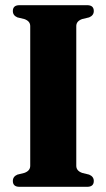

<svg xmlns="http://www.w3.org/2000/svg" viewBox="-20 -720 410 740"><path d="M274 -81Q274 -61.5 297 -53.5L323.5 -47Q341.5 -39.5 341.5 -22.5Q341.5 0 316 0H55Q29.5 0 29.5 -22.5Q29.5 -39.5 47 -47L73.5 -53.5Q96.5 -61.5 96.5 -81V-619.5Q96.5 -638.5 74 -646.5L47 -653Q29.5 -660.5 29.5 -677.5Q29.5 -700 55 -700H316Q341.5 -700 341.5 -677.5Q341.5 -660.5 323.5 -653L296.5 -646.5Q274 -638.5 274 -619.5Z"/></svg>

Font: Fraunces 144pt Soft
Style: Bold
Weight: 700
Version: Version 1.000;[0bf87f6ff]